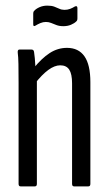

<svg xmlns="http://www.w3.org/2000/svg" viewBox="-20 -662 387 682"><path d="M243 0Q236 0 236 -9V-366Q236 -399 226 -414.5Q216 -430 194 -430Q174 -430 151.5 -413.5Q129 -397 104 -365L99 -419Q128 -455 156.5 -473.5Q185 -492 218 -492Q259 -492 280 -462Q301 -432 301 -370V-9Q301 0 294 0ZM53 0Q46 0 46 -9V-366Q46 -408 45.5 -434.5Q45 -461 43 -475Q42 -486 49 -486H92Q100 -486 101 -477Q104 -458 105.5 -429Q107 -400 107 -385L111 -379V-9Q111 0 104 0ZM205 -569Q191 -569 180.5 -573Q170 -577 161.5 -580.5Q153 -584 143 -584Q133 -584 123.5 -580Q114 -576 106 -571Q98 -566 98 -576V-613Q98 -621 102 -624Q108 -631 120.5 -636.5Q133 -642 148 -642Q163 -642 172.5 -638.5Q182 -635 190.5 -631Q199 -627 209 -627Q220 -627 229 -630.5Q238 -634 246 -639Q255 -643 255 -633V-597Q255 -589 251 -586Q244 -579 232 -574Q220 -569 205 -569Z"/></svg>

Font: Sofia Sans Extra Condensed
Style: Regular
Weight: 400
Designer: Botio Nikoltchev, Ani Petrova
Foundry: lettersoup
Version: Version 4.101